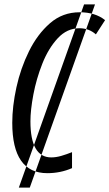

<svg xmlns="http://www.w3.org/2000/svg" viewBox="-20 -781 500 877"><path d="M66 76 364 -761H414L116 76ZM196 10Q256 10 309 -13V-86Q284 -76 260 -69Q236 -62 214 -62Q119 -62 119 -227Q119 -278 132.5 -349.5Q146 -421 173.5 -490.5Q201 -560 243.5 -606Q286 -652 343 -652Q386 -652 418 -624L460 -689Q415 -725 344 -725Q266 -725 208.5 -675Q151 -625 112.5 -547Q74 -469 55 -382Q36 -295 36 -220Q36 10 196 10Z"/></svg>

Font: Noto Sans UI Condensed
Style: Italic
Weight: 400
Width: 3
Italic angle: -12°
Designer: Monotype Design Team
Foundry: Monotype Imaging Inc.
Version: Version 1.901